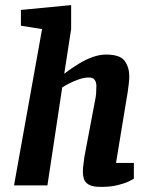

<svg xmlns="http://www.w3.org/2000/svg" viewBox="-20 -727 587 753"><path d="M376 6Q343 6 328 -3Q313 -12 309 -25.5Q305 -39 305 -52Q305 -68 307.5 -84.5Q310 -101 311 -112L353 -334Q356 -347 357 -361.5Q358 -376 358 -390Q358 -404 351.5 -413.5Q345 -423 329 -423Q309 -423 287 -415Q265 -407 248 -398Q231 -389 224 -384L166 0H35L145 -613L62 -626V-688L259 -707V-613L232 -438Q261 -460 289 -477Q317 -494 344 -503.5Q371 -513 396 -513Q451 -513 469 -488Q487 -463 487 -428Q487 -416 485 -398Q483 -380 480.5 -363.5Q478 -347 476 -337L435 -88H505V-26Q502 -24 486 -16Q470 -8 442 -1Q414 6 376 6Z"/></svg>

Font: Faustina Light
Style: Bold Italic
Weight: 700
Italic angle: -8°
Version: Version 1.200